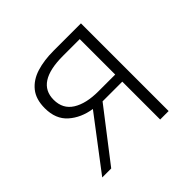

<svg xmlns="http://www.w3.org/2000/svg" viewBox="-131 -649 785 785"><g transform="rotate(-45 261.5 -256.5)"><path d="M428 -3H379V-222H265L96 -3H44L215 -228Q156 -237 117 -271.5Q78 -306 78 -369Q78 -421 103 -452Q128 -483 171 -496.5Q214 -510 270 -510H428ZM379 -263V-468H282Q128 -468 128 -368Q128 -315 169.5 -289Q211 -263 282 -263Z"/></g></svg>

Font: LXGW 975 Gothic SC 200W
Style: Regular
Weight: 200
Version: Version 2.01;February 25, 2021